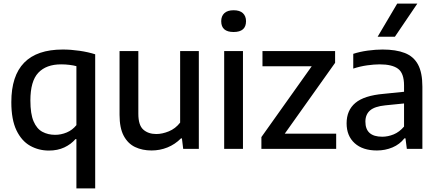

<svg xmlns="http://www.w3.org/2000/svg" viewBox="-20 -828 2435 1068"><path d="M405 220V-54H399.5Q375 -25.5 337.8 -8Q300.5 9.5 252 9.5Q195 9.5 147.5 -17.2Q100 -44 71.5 -103.2Q43 -162.5 43 -260Q43 -552.5 329 -552.5Q374.5 -552.5 422.5 -545.5Q470.5 -538.5 509.5 -526V220ZM287 -78Q319.5 -78 351.2 -91.2Q383 -104.5 405 -132V-460Q388.5 -464.5 366.2 -467.2Q344 -470 320 -470Q237 -470 193 -423.2Q149 -376.5 149 -269Q149 -194.5 166.8 -153Q184.5 -111.5 215.8 -94.8Q247 -78 287 -78Z M823 9Q771.5 9 731.2 -10.2Q691 -29.5 668 -73Q645 -116.5 645 -189V-544H749.5V-195Q749.5 -131.5 777.2 -107Q805 -82.5 849.5 -82.5Q882.5 -82.5 919.2 -97.5Q956 -112.5 982 -146V-544H1086V0H999L992 -58H986.5Q953 -24.5 911.2 -7.8Q869.5 9 823 9Z M1227 0V-544H1331.5V0ZM1279.5 -650Q1210.5 -650 1210.5 -710Q1210.5 -738.5 1228 -754.8Q1245.5 -771 1279.5 -771Q1313.5 -771 1331 -754.8Q1348.5 -738.5 1348.5 -710Q1348.5 -650 1279.5 -650Z M1434 0V-65.5L1714 -459.5H1440V-544H1844V-478.5L1564 -84.5H1850V0Z M2076.5 9Q1997.5 9 1952.8 -31.5Q1908 -72 1908 -142Q1908 -214.5 1956.8 -255.5Q2005.5 -296.5 2114 -306L2227.5 -317.5V-352Q2227.5 -420.5 2194.5 -445.2Q2161.5 -470 2092 -470Q2061 -470 2022 -464.5Q1983 -459 1945 -446.5V-528.5Q1981.5 -540.5 2025.5 -546.5Q2069.5 -552.5 2108 -552.5Q2182.5 -552.5 2231.8 -533.2Q2281 -514 2305.2 -469Q2329.5 -424 2329.5 -346V0H2243L2235.5 -58.5H2229.5Q2203.5 -25 2163.2 -8Q2123 9 2076.5 9ZM2012.5 -151.5Q2012.5 -67.5 2106 -67.5Q2138 -67.5 2169.8 -80.5Q2201.5 -93.5 2227.5 -124V-252.5L2123 -242Q2064 -236 2038.2 -213.5Q2012.5 -191 2012.5 -151.5ZM2080.5 -623.5 2189.5 -808H2301.5L2176.5 -623.5Z"/></svg>

Font: Encode Sans Md
Style: Regular
Weight: 500
Designer: Multiple Designers
Foundry: Impallari Type
Version: Version 3.002; ttfautohint (v1.8.3) -l 8 -r 50 -G 200 -x 14 